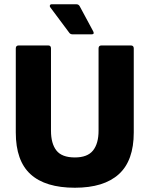

<svg xmlns="http://www.w3.org/2000/svg" viewBox="-20 -868 701 900"><path d="M331 12Q193 12 123.5 -51Q54 -114 54 -247V-641Q54 -655 68 -655H206Q219 -655 219 -641V-255Q219 -195 244.5 -162.5Q270 -130 331 -130Q390 -130 416 -162.5Q442 -195 442 -255V-641Q442 -655 456 -655H593Q607 -655 607 -641V-247Q607 -115 537 -51.5Q467 12 331 12ZM321 -707Q310 -707 305 -714L217 -832Q212 -838 214 -843Q216 -848 222 -848H338Q349 -848 354 -838L417 -721Q424 -707 409 -707Z"/></svg>

Font: Sofia Sans Black
Style: Regular
Weight: 900
Designer: Botio Nikoltchev, Ani Petrova
Foundry: lettersoup
Version: Version 4.100; ttfautohint (v1.8.3)